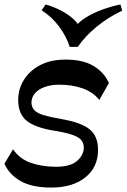

<svg xmlns="http://www.w3.org/2000/svg" viewBox="-20 -827 566 857"><path d="M208.7 10.2Q121.6 10.2 70.5 -19.7Q19.4 -49.7 -0.1 -96.6L38.3 -160.6Q67.3 -117.9 116.8 -100.5Q166.2 -83.1 228.2 -82.6Q294.6 -82.6 324.3 -108.9Q354 -135.3 354 -168.8Q354 -189.1 341.8 -202.7Q329.7 -216.2 300.8 -225.9Q271.9 -235.7 219.9 -244Q138.3 -257.2 99.8 -287.3Q61.2 -317.4 61.2 -381.7Q61.2 -428.4 85.7 -469Q110.2 -509.6 157.4 -535.3Q204.7 -561 273.4 -561Q350 -561 397.2 -532.8Q444.4 -504.7 466.2 -456.6L423.3 -380.8Q395.6 -415.9 349.2 -432.4Q302.9 -449 243.8 -449Q208.2 -449 179.8 -438.8Q151.4 -428.7 135.9 -410.5Q120.4 -392.3 120.4 -368.1Q121.4 -348.7 132.9 -335.6Q144.3 -322.6 173.1 -313.6Q201.9 -304.7 252.6 -295.8Q341.6 -280.6 379.6 -250.2Q417.6 -219.8 417.6 -158.3Q417.6 -80.6 360.9 -35.2Q304.2 10.2 208.7 10.2ZM517.6 -807.1 525.4 -779.4Q463.1 -750.3 411.3 -707.7Q359.4 -665 327.2 -617.8H291.1Q276.2 -664.9 243.9 -708.3Q211.7 -751.8 166.1 -780.9L183.4 -807.1Q219 -797 250.9 -780.6Q282.9 -764.1 306 -743.6Q329.1 -723 338.1 -699H309.1Q328.7 -727.4 362.7 -748.5Q396.7 -769.6 437.1 -784.3Q477.6 -799 517.6 -807.1Z"/></svg>

Font: Savate ExtraLight
Style: Italic
Weight: 200
Italic angle: -11°
Designer: Max Esnée
Foundry: Plomb Type
Version: Version 2.000